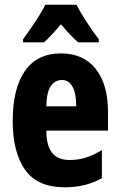

<svg xmlns="http://www.w3.org/2000/svg" viewBox="-20 -786 509 816"><path d="M239 -559Q335 -559 387 -493Q439 -427 439 -310V-231H177Q177 -167 201.5 -136.5Q226 -106 276 -106Q312 -106 344 -116Q376 -126 413 -148V-29Q378 -9 339 0.5Q300 10 255 10Q139 10 86.5 -64.5Q34 -139 34 -272Q34 -410 86 -484.5Q138 -559 239 -559ZM243 -446Q214 -446 196 -420.5Q178 -395 177 -334H304Q304 -390 288 -418Q272 -446 243 -446ZM305 -766Q322 -733 346.5 -695Q371 -657 400 -619V-606H312Q296 -620 278 -639Q260 -658 239 -683Q218 -658 199.5 -638Q181 -618 167 -606H78V-619Q92 -638 111 -665.5Q130 -693 147 -720.5Q164 -748 173 -766Z"/></svg>

Font: Noto Sans Lao Looped ExtraCondensed ExtraBold
Style: Regular
Weight: 800
Width: 2
Designer: Mark Frömberg, Ben Mitchell
Foundry: The Fontpad Ltd
Version: Version 1.002; ttfautohint (v1.8.4.7-5d5b)